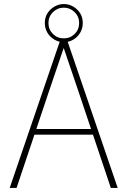

<svg xmlns="http://www.w3.org/2000/svg" viewBox="-20 -931 627 951"><path d="M277 -728H314L563 0H529L367 -483L296 -692H295L224 -483L62 0H28ZM156 -292H435L443 -264H148ZM296 -722Q271 -722 249 -735Q227 -748 214.5 -769.5Q202 -791 202 -817Q202 -844 214.5 -864.5Q227 -885 249 -898Q271 -911 296 -911Q322 -911 343.5 -898Q365 -885 377.5 -864.5Q390 -844 390 -817Q390 -791 377.5 -769.5Q365 -748 343.5 -735Q322 -722 296 -722ZM296 -741Q328 -741 350 -763Q372 -785 372 -817Q372 -849 349.5 -871Q327 -893 296 -893Q265 -893 242.5 -871Q220 -849 220 -817Q220 -785 242 -763Q264 -741 296 -741Z"/></svg>

Font: Murecho Thin ExtraLight
Style: Regular
Weight: 250
Version: Version 1.010